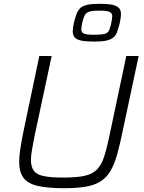

<svg xmlns="http://www.w3.org/2000/svg" viewBox="-20 -983 759 1011"><path d="M318 8Q229 8 177 -4.5Q125 -17 103 -47.5Q81 -78 81 -131Q81 -162 87.5 -203Q94 -244 105 -298L187 -688H252L162 -267Q154 -226 148.5 -195Q143 -164 143 -140Q143 -104 158.5 -83.5Q174 -63 211.5 -55.5Q249 -48 314 -48Q383 -48 424.5 -57Q466 -66 490 -90Q514 -114 528 -157Q542 -200 556 -267L645 -688H710L627 -298Q612 -224 597.5 -172Q583 -120 563 -85Q543 -50 512 -29.5Q481 -9 434 -0.5Q387 8 318 8ZM476 -764Q431 -764 406.5 -769.5Q382 -775 372.5 -787Q363 -799 363 -817Q363 -826 364.5 -837.5Q366 -849 369 -863Q376 -890 383 -909Q390 -928 402.5 -940Q415 -952 439 -957.5Q463 -963 504 -963Q549 -963 573 -957.5Q597 -952 607 -940Q617 -928 617 -910Q617 -900 615.5 -889Q614 -878 611 -863Q604 -836 597.5 -817Q591 -798 578 -786.5Q565 -775 541 -769.5Q517 -764 476 -764ZM476 -800Q515 -800 532 -805Q549 -810 555 -824.5Q561 -839 566 -863Q568 -874 569.5 -882.5Q571 -891 571 -897Q571 -914 557 -920.5Q543 -927 503 -927Q465 -927 448.5 -921Q432 -915 425.5 -901.5Q419 -888 413 -863Q411 -853 409.5 -844.5Q408 -836 408 -829Q408 -812 422 -806Q436 -800 476 -800Z"/></svg>

Font: Saira Thin Light
Style: Italic
Weight: 300
Italic angle: -12°
Version: Version 1.101